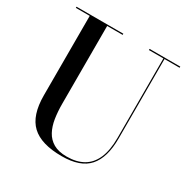

<svg xmlns="http://www.w3.org/2000/svg" viewBox="-171 -904 1054 1073"><g transform="rotate(30 356.0 -367.5)"><path d="M690 -750V-742.5H592.5V-230Q592.5 -106.5 539 -45.8Q485.5 15 365.5 15Q233 15 171.5 -42.8Q110 -100.5 110 -230V-742.5H20.5V-750H322.5V-742.5H222.5V-240Q222.5 -190.5 229.2 -146.5Q236 -102.5 254 -69Q272 -35.5 305.2 -16.2Q338.5 3 391 3Q454 3 497.2 -21.8Q540.5 -46.5 563 -98Q585.5 -149.5 585.5 -230V-742.5H492V-750Z"/></g></svg>

Font: BodoniModa_28ptMedium
Style: Regular
Weight: 500
Designer: Owen Earl
Foundry: indestructible type
Version: Version 2.004